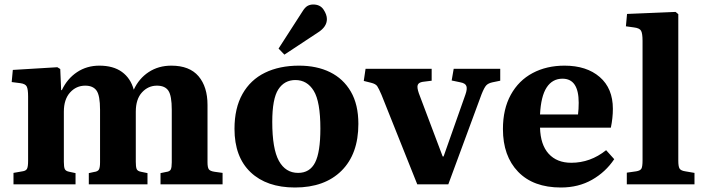

<svg xmlns="http://www.w3.org/2000/svg" viewBox="-20 -820 3133 854"><path d="M40 0V-51L80 -58Q95 -60 100 -69Q105 -78 105 -105V-391Q105 -423 99 -435Q93 -447 71 -450L32 -455L37 -509L235 -521L248 -513L252 -419H255Q279 -470 322.5 -499Q366 -528 422 -528Q484 -528 522.5 -500Q561 -472 575 -421Q598 -471 641.5 -499.5Q685 -528 742 -528Q823 -528 863 -481Q903 -434 903 -353V-98Q903 -76 908.5 -67.5Q914 -59 934 -56L970 -51V0H694V-50L718 -55Q735 -57 739.5 -66Q744 -75 744 -98V-332Q744 -394 729 -416.5Q714 -439 678 -439Q639 -439 611.5 -409Q584 -379 584 -323V-100Q584 -79 587.5 -69Q591 -59 607 -56L636 -50V0H375V-50L398 -55Q415 -57 420 -66Q425 -75 425 -98V-332Q425 -395 409.5 -417Q394 -439 359 -439Q319 -439 291.5 -408.5Q264 -378 264 -323V-100Q264 -78 268 -68.5Q272 -59 288 -56L316 -50V0Z M1292 14Q1166 14 1094.5 -54Q1023 -122 1023 -247Q1023 -339 1058.5 -402Q1094 -465 1158.5 -496.5Q1223 -528 1310 -528Q1389 -528 1448 -499Q1507 -470 1540.5 -412.5Q1574 -355 1574 -269Q1574 -135 1499 -60.5Q1424 14 1292 14ZM1306 -51Q1358 -51 1381.5 -97Q1405 -143 1405 -248Q1405 -368 1375.5 -416Q1346 -464 1294 -464Q1245 -464 1218 -422.5Q1191 -381 1191 -278Q1191 -158 1220.5 -104.5Q1250 -51 1306 -51ZM1245 -577 1219 -604 1324 -767Q1336 -787 1347.5 -793.5Q1359 -800 1373 -800Q1404 -800 1419 -777.5Q1434 -755 1434 -735Q1434 -701 1395 -676Z M1836 0 1677 -398Q1665 -426 1658 -436.5Q1651 -447 1630 -452L1598 -460L1606 -514H1900V-461L1860 -456Q1842 -453 1838 -442Q1834 -431 1843 -405L1949 -124H1953L2050 -399Q2059 -424 2054.5 -437Q2050 -450 2027 -454L1989 -462L1998 -514H2205V-461L2171 -454Q2152 -450 2143 -440.5Q2134 -431 2122 -401L1974 0Z M2475 14Q2352 14 2284.5 -56Q2217 -126 2217 -246Q2217 -335 2252 -398.5Q2287 -462 2349 -495Q2411 -528 2491 -528Q2589 -528 2647.5 -477.5Q2706 -427 2706 -336Q2706 -295 2697 -252H2382Q2384 -176 2420.5 -136Q2457 -96 2521 -96Q2606 -96 2676 -152L2712 -112Q2674 -55 2613.5 -20.5Q2553 14 2475 14ZM2382 -311H2551Q2554 -335 2554 -363Q2554 -470 2482 -470Q2437 -470 2411.5 -431Q2386 -392 2382 -311Z M2768 0V-52L2810 -58Q2828 -61 2833 -70Q2838 -79 2838 -107V-638Q2838 -671 2831.5 -683Q2825 -695 2800 -698L2764 -703L2769 -758L2985 -767L2997 -757V-105Q2997 -80 3002.5 -70.5Q3008 -61 3028 -58L3069 -51V0Z"/></svg>

Font: Literata 36pt
Style: Bold
Weight: 700
Designer: Latin by Veronika Burian and Jose Scaglione. Greek by Irene Vlachou. Cyrillic by Vera Evstafieva.
Foundry: TypeTogether
Version: Version 3.002